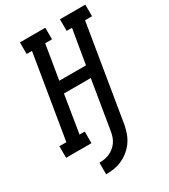

<svg xmlns="http://www.w3.org/2000/svg" viewBox="-249 -839 1007 1147"><g transform="rotate(-30 254.5 -265.0)"><path d="M134 205V125Q152 125 169.5 122Q187 119 203.5 112Q220 105 235 93Q250 81 260.5 66Q271 51 277 34Q283 17 286 0L342 -339H157L115 -80H151V0H-24V-80H24L119 -655H82V-735H257V-655H210L171 -419H355L395 -655H358V-735H533V-655H485L377 0Q372 28 362.5 55.5Q353 83 336.5 107.5Q320 132 296.5 151.5Q273 171 246 183.5Q219 196 190.5 200.5Q162 205 134 205Z"/></g></svg>

Font: Iosevka Slab Medium Oblique
Style: Regular
Weight: 500
Italic angle: -9°
Monospace: yes
Designer: Belleve Invis
Foundry: Belleve Invis
Version: Version 11.1.1; ttfautohint (v1.8.3)